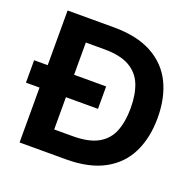

<svg xmlns="http://www.w3.org/2000/svg" viewBox="-123 -829 973 957"><g transform="rotate(20 363.0 -350.0)"><path d="M5 -291V-410H387V-291ZM77 0V-700H323Q445 -700 525 -656.5Q605 -613 643.5 -534.5Q682 -456 682 -350Q682 -245 643.5 -166Q605 -87 525 -43.5Q445 0 323 0ZM217 -120H315Q400 -120 449 -147.5Q498 -175 518.5 -226.5Q539 -278 539 -350Q539 -422 518.5 -473.5Q498 -525 449 -553Q400 -581 315 -581H217Z"/></g></svg>

Font: DM Sans 24pt ExtraBold
Style: Regular
Weight: 800
Designer: Colophon Foundry, Jonny Pinhorn
Foundry: Colophon Foundry
Version: Version 4.004;gftools[0.9.30]